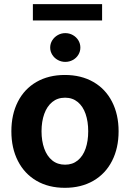

<svg xmlns="http://www.w3.org/2000/svg" viewBox="-20 -901 630 932"><path d="M35.2 -263.7Q35.2 -345.2 66.7 -407.2Q98.1 -469.2 157 -503.2Q215.8 -537.1 294.9 -537.1Q374 -537.1 433.1 -503.2Q492.2 -469.2 523.9 -407.2Q555.7 -345.2 555.7 -263.7Q555.7 -182.1 523.9 -119.9Q492.2 -57.6 433.1 -23.4Q374 10.7 294.9 10.7Q215.8 10.7 157.2 -23.4Q98.6 -57.6 66.9 -119.9Q35.2 -182.1 35.2 -263.7ZM408.2 -263.7Q408.2 -311 395.5 -347.9Q382.8 -384.8 357.4 -405.8Q332 -426.8 295.9 -426.8Q259.3 -426.8 233.6 -405.8Q208 -384.8 194.8 -347.9Q181.6 -311 181.6 -263.7Q181.6 -216.8 194.8 -179.9Q208 -143.1 233.6 -122.3Q259.3 -101.6 295.9 -101.6Q332 -101.6 357.4 -122.3Q382.8 -143.1 395.5 -179.7Q408.2 -216.3 408.2 -263.7ZM223.6 -669.9Q223.6 -689 233.6 -705.1Q243.7 -721.2 260.5 -730.7Q277.3 -740.2 296.9 -740.2Q316.9 -740.2 333.7 -730.7Q350.6 -721.2 360.4 -705.1Q370.1 -689 370.1 -669.9Q370.1 -651.4 360.4 -635.3Q350.6 -619.1 333.7 -609.9Q316.9 -600.6 296.9 -600.6Q277.3 -600.6 260.5 -609.9Q243.7 -619.1 233.6 -635.3Q223.6 -651.4 223.6 -669.9ZM475.6 -801.8H139.6V-880.9H475.6Z"/></svg>

Font: Pretendard Std
Style: Bold
Weight: 700
Designer: Base glyphs from Inter by Rasmus Andersson; Hangeul glyphs from Noto Sans CJK(Source Han Sans) by Jang Soo-young and Kan
Foundry: Kil Hyung-jin
Version: Version 1.309